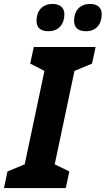

<svg xmlns="http://www.w3.org/2000/svg" viewBox="-56 -952 535 972"><path d="M190 -794C240 -794 270 -829 270 -880C270 -917 243 -932 210 -932C158 -932 129 -897 129 -847C129 -809 152 -794 190 -794ZM380 -794C430 -794 459 -829 459 -880C459 -917 433 -932 400 -932C348 -932 319 -897 319 -847C319 -809 343 -794 380 -794ZM-36 0H277L295 -84L221 -120L321 -593L410 -630L428 -714H115L97 -630L169 -593L69 -120L-18 -84Z"/></svg>

Font: Noto Sans Display SemiCondensed Extra
Style: Italic
Weight: 800
Width: 4
Italic angle: -12°
Designer: Monotype Design Team
Foundry: Monotype Imaging Inc.
Version: Version 1.900